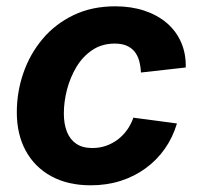

<svg xmlns="http://www.w3.org/2000/svg" viewBox="-20 -564 617 596"><path d="M261.7 11.2Q190.4 11.2 138.9 -17.1Q87.4 -45.4 59.8 -96.2Q32.2 -147 32.2 -215.3Q32.2 -278.3 52.5 -337.2Q72.8 -396 111.8 -442.6Q150.9 -489.3 207.8 -516.8Q264.6 -544.4 337.9 -544.4Q387.2 -544.4 427.7 -531Q468.3 -517.6 497.6 -492.7Q526.9 -467.8 542.2 -432.6Q557.6 -397.5 556.6 -354.5L417.5 -338.9Q416.5 -358.9 411.9 -375.5Q407.2 -392.1 397.5 -404.1Q387.7 -416 372.6 -422.4Q357.4 -428.7 336.4 -428.7Q296.4 -428.7 266.6 -408.7Q236.8 -388.7 217.3 -356.2Q197.8 -323.7 188 -285.9Q178.2 -248 178.2 -211.9Q178.2 -179.2 187.7 -155Q197.3 -130.9 216.8 -117.7Q236.3 -104.5 266.6 -104.5Q289.1 -104.5 308.8 -111.3Q328.6 -118.2 345.2 -130.6Q361.8 -143.1 374.3 -160.4Q386.7 -177.7 394 -198.7L529.3 -180.7Q516.1 -136.7 491.2 -101.6Q466.3 -66.4 431.6 -41.3Q397 -16.1 354 -2.4Q311 11.2 261.7 11.2Z"/></svg>

Font: Inter 20pt
Style: Bold Italic
Weight: 700
Italic angle: -9.3988°
Version: Version 4.001;git-66647c0bb